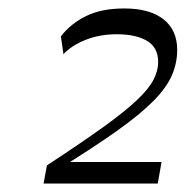

<svg xmlns="http://www.w3.org/2000/svg" viewBox="-20 -899 439 454"><path d="M83 -465 91 -508Q172 -561 223.5 -598Q275 -635 303.5 -662Q332 -689 343 -710.5Q354 -732 354 -752Q354 -787 327.5 -802.5Q301 -818 256 -818Q216 -818 183 -805Q150 -792 130 -771L124 -813Q147 -843 183.5 -861Q220 -879 274 -879Q334 -879 366.5 -853.5Q399 -828 399 -781Q399 -750 386.5 -721Q374 -692 343 -660.5Q312 -629 256.5 -589.5Q201 -550 115 -497L123 -516H362L353 -465Z"/></svg>

Font: Savate ExtraLight
Style: Italic
Weight: 200
Italic angle: -11°
Designer: Max Esnée
Foundry: Plomb Type
Version: Version 2.000